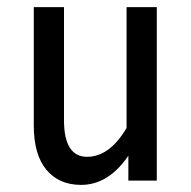

<svg xmlns="http://www.w3.org/2000/svg" viewBox="-20 -508 536 540"><path d="M336 -488H421V0H341V-70Q285 12 208 12Q146 12 110.5 -30.5Q75 -73 75 -155V-488H160V-170Q160 -67 225 -67Q288 -67 336 -148Z"/></svg>

Font: RopaSansRegular
Style: Regular
Weight: 400
Designer: Botio Nikoltchev
Foundry: Botjo Nikoltchev
Version: Version 1.002